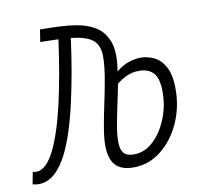

<svg xmlns="http://www.w3.org/2000/svg" viewBox="-69 -597 721 678"><g transform="rotate(-10 291.0 -258.5)"><path d="M357.4 9.8Q313 9.8 292.5 -13.4Q272 -36.6 272 -84.5Q272 -109.9 278.3 -147Q284.7 -184.1 293.2 -223.9Q301.8 -263.7 307.6 -295.9Q320.3 -361.8 319.1 -399.7Q317.9 -437.5 294.7 -455.3Q271.5 -473.1 218.3 -479Q202.1 -356.4 178 -250Q153.8 -143.6 122.1 -78.6Q101.1 -36.1 75 -13.2Q48.8 9.8 17.6 9.8Q7.3 9.8 -4.4 6.8L3.9 -37.1Q9.8 -34.7 16.1 -34.7Q51.8 -34.7 82.5 -96.2Q111.8 -156.2 134.8 -257.1Q157.7 -357.9 174.3 -481.9Q148.9 -482.9 129.9 -483.2Q110.8 -483.4 109.4 -483.4L116.2 -527.3Q117.7 -527.3 139.6 -527.1Q161.6 -526.9 190.9 -525.4Q220.2 -523.9 243.7 -520Q282.7 -514.2 313 -495.8Q343.3 -477.5 357.4 -439.5Q371.6 -401.4 360.4 -335L359.9 -333.5Q384.3 -353.5 407.2 -360.6Q430.2 -367.7 448.7 -367.7Q471.2 -367.7 494.9 -357.2Q518.6 -346.7 534.9 -318.4Q551.3 -290 551.3 -236.3Q551.3 -171.9 525.9 -115.7Q500.5 -59.6 456.5 -24.9Q412.6 9.8 357.4 9.8ZM354.5 -291Q348.1 -257.8 339.8 -220.2Q331.5 -182.6 325.4 -147.9Q319.3 -113.3 319.3 -89.4Q319.3 -60.5 330.6 -47.9Q341.8 -35.2 367.2 -35.2Q404.8 -35.2 435.8 -63.7Q466.8 -92.3 485.6 -138.2Q504.4 -184.1 504.4 -234.9Q504.4 -284.2 486.3 -303.5Q468.3 -322.8 435.5 -322.8Q409.7 -322.8 389.9 -313.2Q370.1 -303.7 354.5 -291Z"/></g></svg>

Font: Cascadia Code ExtraLight
Style: Italic
Weight: 200
Italic angle: -10°
Monospace: yes
Designer: Aaron Bell
Foundry: Saja Typeworks
Version: Version 2404.023; ttfautohint (v1.8.4)